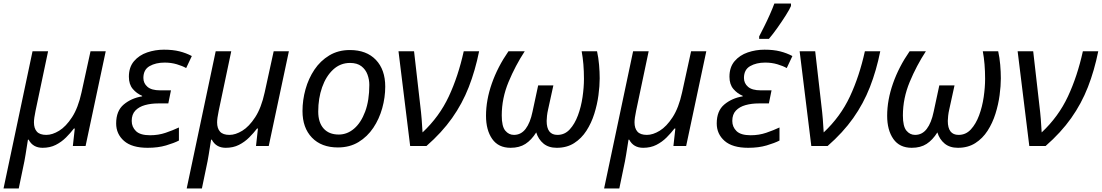

<svg xmlns="http://www.w3.org/2000/svg" viewBox="-42 -826 6232 1086"><path d="M-22 240 142 -536H230L159 -199Q150 -156 150 -134Q150 -100 166.5 -81.5Q183 -63 220 -63Q254 -63 292.5 -86.5Q331 -110 365.5 -163Q400 -216 419 -303L470 -536H556L442 0H370L381 -99H376Q357 -74 331.5 -48.5Q306 -23 273.5 -6.5Q241 10 199 10Q144 10 120 -36H116Q114 -22 110 2Q106 26 102.5 49Q99 72 96 86L64 240Z M793 10Q704 10 659.5 -29Q615 -68 615 -128Q615 -199 658 -235Q701 -271 762 -281V-284Q731 -297 709 -323Q687 -349 687 -392Q687 -446 716 -480Q745 -514 790.5 -529.5Q836 -545 885 -545Q936 -545 973.5 -535.5Q1011 -526 1043 -509L1011 -441Q990 -453 958 -462.5Q926 -472 889 -472Q839 -472 804 -452Q769 -432 769 -385Q769 -355 792 -335Q815 -315 864 -315H925L910 -241H853Q812 -241 778 -231.5Q744 -222 723.5 -200.5Q703 -179 703 -142Q703 -108 727 -84.5Q751 -61 807 -61Q854 -61 895 -75Q936 -89 970 -105V-31Q943 -17 897.5 -3.5Q852 10 793 10Z M1014 240 1178 -536H1266L1195 -199Q1186 -156 1186 -134Q1186 -100 1202.5 -81.5Q1219 -63 1256 -63Q1290 -63 1328.5 -86.5Q1367 -110 1401.5 -163Q1436 -216 1455 -303L1506 -536H1592L1478 0H1406L1417 -99H1412Q1393 -74 1367.5 -48.5Q1342 -23 1309.5 -6.5Q1277 10 1235 10Q1180 10 1156 -36H1152Q1150 -22 1146 2Q1142 26 1138.5 49Q1135 72 1132 86L1100 240Z M1869 8Q1776 8 1722.5 -47.5Q1669 -103 1669 -198Q1669 -260 1686 -321Q1703 -382 1736.5 -432Q1770 -482 1820.5 -512.5Q1871 -543 1937 -543Q2031 -543 2084 -487.5Q2137 -432 2137 -336Q2137 -275 2120 -214Q2103 -153 2069.5 -103Q2036 -53 1986 -22.5Q1936 8 1869 8ZM1874 -65Q1922 -65 1961 -98.5Q2000 -132 2023.5 -195Q2047 -258 2047 -346Q2047 -376 2036.5 -404.5Q2026 -433 2002 -451.5Q1978 -470 1938 -470Q1883 -470 1842.5 -432.5Q1802 -395 1780 -332.5Q1758 -270 1758 -195Q1758 -133 1788.5 -99Q1819 -65 1874 -65Z M2278 0 2212 -536H2300L2335 -230Q2340 -190 2343 -152.5Q2346 -115 2348 -77Q2443 -166 2496.5 -280.5Q2550 -395 2581 -536H2668Q2646 -427 2609.5 -333.5Q2573 -240 2515 -158Q2457 -76 2370 0Z M2846 10Q2777 10 2742 -40Q2707 -90 2707 -171Q2707 -260 2740 -354Q2773 -448 2834 -536H2926Q2873 -455 2834.5 -362.5Q2796 -270 2796 -173Q2796 -111 2816 -87Q2836 -63 2865 -63Q2905 -63 2931 -97Q2957 -131 2970 -194L3002 -343H3088L3058 -206Q3054 -189 3052 -171Q3050 -153 3050 -142Q3050 -63 3111 -63Q3152 -63 3180.5 -94Q3209 -125 3227 -173.5Q3245 -222 3253 -277Q3261 -332 3261 -380Q3261 -467 3248 -536H3335Q3343 -500 3346.5 -459.5Q3350 -419 3350 -383Q3350 -340 3343 -287.5Q3336 -235 3319.5 -182.5Q3303 -130 3275 -86.5Q3247 -43 3205.5 -16.5Q3164 10 3107 10Q3061 10 3032 -14Q3003 -38 2991 -77Q2964 -34 2930 -12Q2896 10 2846 10Z M3375 240 3539 -536H3627L3556 -199Q3547 -156 3547 -134Q3547 -100 3563.5 -81.5Q3580 -63 3617 -63Q3651 -63 3689.5 -86.5Q3728 -110 3762.5 -163Q3797 -216 3816 -303L3867 -536H3953L3839 0H3767L3778 -99H3773Q3754 -74 3728.5 -48.5Q3703 -23 3670.5 -6.5Q3638 10 3596 10Q3541 10 3517 -36H3513Q3511 -22 3507 2Q3503 26 3499.5 49Q3496 72 3493 86L3461 240Z M4190 10Q4101 10 4056.5 -29Q4012 -68 4012 -128Q4012 -199 4055 -235Q4098 -271 4159 -281V-284Q4128 -297 4106 -323Q4084 -349 4084 -392Q4084 -446 4113 -480Q4142 -514 4187.5 -529.5Q4233 -545 4282 -545Q4333 -545 4370.5 -535.5Q4408 -526 4440 -509L4408 -441Q4387 -453 4355 -462.5Q4323 -472 4286 -472Q4236 -472 4201 -452Q4166 -432 4166 -385Q4166 -355 4189 -335Q4212 -315 4261 -315H4322L4307 -241H4250Q4209 -241 4175 -231.5Q4141 -222 4120.5 -200.5Q4100 -179 4100 -142Q4100 -108 4124 -84.5Q4148 -61 4204 -61Q4251 -61 4292 -75Q4333 -89 4367 -105V-31Q4340 -17 4294.5 -3.5Q4249 10 4190 10ZM4252 -606V-620Q4265 -645 4281.5 -678Q4298 -711 4313 -745Q4328 -779 4338 -806H4432V-792Q4424 -773 4402.5 -739Q4381 -705 4355.5 -669Q4330 -633 4307 -606Z M4547 0 4481 -536H4569L4604 -230Q4609 -190 4612 -152.5Q4615 -115 4617 -77Q4712 -166 4765.5 -280.5Q4819 -395 4850 -536H4937Q4915 -427 4878.5 -333.5Q4842 -240 4784 -158Q4726 -76 4639 0Z M5115 10Q5046 10 5011 -40Q4976 -90 4976 -171Q4976 -260 5009 -354Q5042 -448 5103 -536H5195Q5142 -455 5103.5 -362.5Q5065 -270 5065 -173Q5065 -111 5085 -87Q5105 -63 5134 -63Q5174 -63 5200 -97Q5226 -131 5239 -194L5271 -343H5357L5327 -206Q5323 -189 5321 -171Q5319 -153 5319 -142Q5319 -63 5380 -63Q5421 -63 5449.5 -94Q5478 -125 5496 -173.5Q5514 -222 5522 -277Q5530 -332 5530 -380Q5530 -467 5517 -536H5604Q5612 -500 5615.5 -459.5Q5619 -419 5619 -383Q5619 -340 5612 -287.5Q5605 -235 5588.5 -182.5Q5572 -130 5544 -86.5Q5516 -43 5474.5 -16.5Q5433 10 5376 10Q5330 10 5301 -14Q5272 -38 5260 -77Q5233 -34 5199 -12Q5165 10 5115 10Z M5780 0 5714 -536H5802L5837 -230Q5842 -190 5845 -152.5Q5848 -115 5850 -77Q5945 -166 5998.5 -280.5Q6052 -395 6083 -536H6170Q6148 -427 6111.5 -333.5Q6075 -240 6017 -158Q5959 -76 5872 0Z"/></svg>

Font: Noto Sans IKEA
Style: Italic
Weight: 400
Italic angle: -12°
Designer: Monotype Design Team
Foundry: Monotype Imaging Inc.
Version: Version 2.001